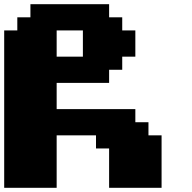

<svg xmlns="http://www.w3.org/2000/svg" viewBox="-20 -895 915 915"><path d="M500 0H750V-250H687.5V-312.5H625V-375H250V-500H500V-562.5H562.5V-625H625V-750H562.5V-812.5H500V-875H125V-812.5H62.5V-750H0V0H250V-250H437.5V-187.5H500ZM375 -625H250V-750H375Z"/></svg>

Font: Faithful 32x
Style: Bold
Weight: 400
Foundry: Faithful Resource Pack
Version: Version 1.0; January 27, 2023